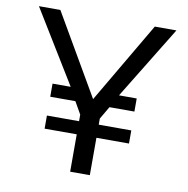

<svg xmlns="http://www.w3.org/2000/svg" viewBox="-80 -787 846 865"><g transform="rotate(10 343.5 -355.0)"><path d="M658 -710H559L342 -340L127 -710H29L233 -377H150V-317H265L297 -261V-231H150V-171H297V0H387V-171H536V-231H387V-259L421 -317H535V-377H454Z"/></g></svg>

Font: Raleway Med
Style: Regular
Weight: 500
Designer: Matt McInerney, Pablo Impallari, Rodrigo Fuenzalida
Foundry: Matt McInerney, Pablo Impallari, Rodrigo Fuenzalida
Version: Version 3.00 July 28, 2015